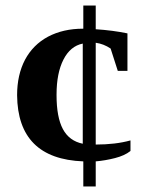

<svg xmlns="http://www.w3.org/2000/svg" viewBox="-20 -675 540 696"><path d="M453 -128 452 -127Q432 -111 397 -102Q362 -93 327 -90V1H282V-90Q44 -99 42 -330Q42 -404 71 -459Q100 -513 154 -542Q209 -571 281 -571H282V-655H327V-569Q389 -565 442 -554V-418H407L381 -499Q356 -516 327 -520V-151Q399 -151 453 -166ZM185 -332V-330Q185 -250 208 -207Q231 -164 280 -154V-517Q235 -508 210 -459Q185 -410 185 -332Z"/></svg>

Font: Libra Serif Modern
Style: Bold
Weight: 700
Designer: Stefan Peev, Context Ltd
Foundry: Ascender Corporation
Version: Version 1.000